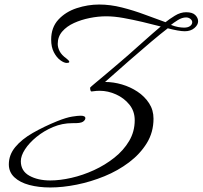

<svg xmlns="http://www.w3.org/2000/svg" viewBox="-20 -784 895 848"><path d="M202 44Q151 44 109.5 33Q68 22 43.5 -1Q19 -24 19 -58Q19 -100 47.5 -134.5Q76 -169 125 -197Q174 -225 233 -249Q273 -265 298.5 -269Q324 -273 336 -273Q357 -273 357 -262Q357 -254 346.5 -246.5Q336 -239 299 -240Q255 -240 214.5 -223Q174 -206 141.5 -179.5Q109 -153 90.5 -124.5Q72 -96 72 -72Q72 -29 109.5 -8Q147 13 202 13Q245 13 295.5 1.5Q346 -10 395 -32.5Q444 -55 485 -87.5Q526 -120 550.5 -161.5Q575 -203 575 -253Q575 -293 551.5 -322Q528 -351 492.5 -367Q457 -383 421 -383Q405 -383 397 -381.5Q389 -380 384 -380Q381 -380 379.5 -385Q378 -390 378 -397Q380 -400 400.5 -417Q421 -434 449.5 -458Q478 -482 505.5 -505.5Q533 -529 549 -543Q555 -549 572.5 -564Q590 -579 612 -599Q634 -619 655 -637Q676 -655 690 -667Q652 -677 609.5 -687Q567 -697 525.5 -704.5Q484 -712 449 -712Q414 -712 376.5 -704.5Q339 -697 307 -682.5Q275 -668 255 -645Q235 -622 235 -590Q235 -574 243.5 -557.5Q252 -541 273 -526Q286 -516 286 -511Q286 -508 282.5 -507Q279 -506 275 -506Q263 -506 246.5 -518Q230 -530 218 -553Q206 -576 206 -609Q206 -663 238 -697.5Q270 -732 319 -748Q368 -764 418 -764Q467 -764 518.5 -751Q570 -738 619.5 -719.5Q669 -701 711 -686Q727 -699 752 -714.5Q777 -730 802 -730Q830 -730 842.5 -717.5Q855 -705 855 -690Q855 -674 838.5 -660Q822 -646 796 -646Q783 -646 763.5 -649.5Q744 -653 721 -659Q691 -636 646.5 -598.5Q602 -561 550 -515.5Q498 -470 444 -422Q481 -422 518.5 -411Q556 -400 587.5 -379Q619 -358 638.5 -328Q658 -298 658 -260Q658 -200 628.5 -152Q599 -104 550 -67Q501 -30 441 -5.5Q381 19 319 31.5Q257 44 202 44ZM793 -662Q810 -662 819.5 -669Q829 -676 829 -686Q829 -694 821 -700.5Q813 -707 802 -707Q784 -707 765 -695Q746 -683 735 -674Q753 -667 767.5 -664.5Q782 -662 793 -662Z"/></svg>

Font: Great Vibes
Style: Regular
Weight: 400
Designer: Robert E. Leuschke, Viktoriya Grabowska, Viviana Monsalve, Eben Sorkin
Foundry: Robert E. Leuschke
Version: Version 1.103; ttfautohint (v1.8.4.7-5d5b)